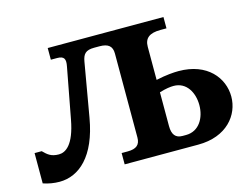

<svg xmlns="http://www.w3.org/2000/svg" viewBox="-96 -858 1315 1016"><g transform="rotate(-15 561.5 -350.0)"><path d="M870 -700H236V-636H270C309 -636 317 -619 309 -579L257 -303C232 -168 184 -141 148 -141C105 -141 87 -158 64 -181H25V-15C54 -5 85 0 114 0C221 0 319 -83 354 -286L405 -580C412 -620 426 -638 474 -638H503C551 -638 572 -620 572 -580V-120C572 -80 551 -62 503 -62H470V0H873C1030 0 1108 -100 1108 -201C1108 -303 1030 -403 873 -403C846 -403 804 -400 749 -388V-569C749 -616 776 -638 837 -638H870ZM749 -135V-320C784 -331 810 -334 827 -334C898 -334 933 -269 933 -201C933 -133 897 -66 824 -66H805C767 -66 749 -88 749 -135Z"/></g></svg>

Font: LT Superior Serif ExtraBold
Style: Regular
Weight: 800
Designer: Daniel Lyons
Foundry: LyonsType
Version: Version 2.120;FEAKit 1.0